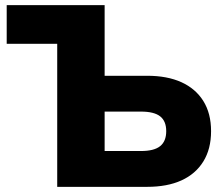

<svg xmlns="http://www.w3.org/2000/svg" viewBox="-20 -725 866 745"><path d="M202 0V-555H6V-705H386V-431H551Q629 -431 684 -406Q739 -381 769 -333Q799 -285 799 -216Q799 -147 769 -98.5Q739 -50 684 -25Q629 0 551 0ZM386 -139H527Q578 -139 601.5 -158Q625 -177 625 -216Q625 -255 601.5 -273.5Q578 -292 527 -292H386Z"/></svg>

Font: Nunito Sans 12pt Black
Style: Regular
Weight: 900
Designer: Vernon Adams
Foundry: Vernon Adams
Version: Version 3.101;gftools[0.9.27]